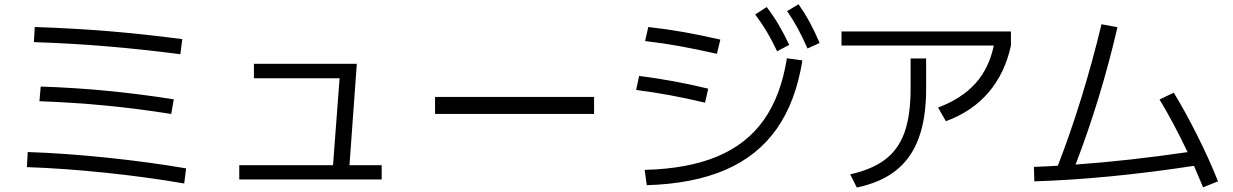

<svg xmlns="http://www.w3.org/2000/svg" viewBox="-20 -838 5665 882"><path d="M103.5 -70.3 107.4 -139.6Q278.8 -133.8 471.2 -113.8Q663.6 -93.8 835 -64.5L826.2 4.9Q657.7 -24.4 465.6 -44.4Q273.4 -64.5 103.5 -70.3ZM161.1 -373 167 -440.4Q323.2 -435.1 469 -421.1Q614.7 -407.2 778.3 -381.8L766.6 -314.5Q608.9 -339.4 463.6 -353.3Q318.4 -367.2 161.1 -373ZM135.7 -644.5 139.6 -713.9Q319.3 -708 481 -694.6Q642.6 -681.2 817.4 -658.2L808.6 -588.9Q631.8 -611.8 470.9 -625.2Q310.1 -638.7 135.7 -644.5Z M1079.1 -79.1H1509.8L1540 -478.5H1146.5V-544.9H1619.1L1585.4 -79.1H1733.4V-13.7H1079.1Z M1978.5 -392.6H2709V-314.5H1978.5Z M3594.7 -570.3 3666 -560.5Q3635.7 -371.1 3548.3 -246.6Q3460.9 -122.1 3312.7 -57.9Q3164.6 6.3 2951.2 12.7L2941.4 -57.6Q3139.2 -62.5 3274.7 -119.1Q3410.2 -175.8 3489 -287.4Q3567.9 -398.9 3594.7 -570.3ZM2902.3 -424.8 2916 -489.3Q2999 -478.5 3073.7 -464.8Q3148.4 -451.2 3233.4 -430.7L3218.8 -366.2Q3133.3 -386.7 3058.8 -400.4Q2984.4 -414.1 2902.3 -424.8ZM2943.4 -649.4 2958 -713.9Q3041.5 -704.6 3120.1 -690.7Q3198.7 -676.8 3289.1 -656.2L3273.4 -590.8Q3178.2 -612.3 3101.1 -626.2Q3023.9 -640.1 2943.4 -649.4ZM3449.2 -771.5 3502 -805.7Q3532.2 -766.1 3556.9 -724.4Q3581.5 -682.6 3605.5 -631.8L3549.8 -602.5Q3525.4 -654.3 3501.5 -694.1Q3477.5 -733.9 3449.2 -771.5ZM3595.7 -787.1 3648.4 -818.4Q3676.8 -777.8 3699.7 -735.6Q3722.7 -693.4 3745.1 -640.6L3689.5 -615.2Q3666.5 -667.5 3644.3 -708.3Q3622.1 -749 3595.7 -787.1Z M4163.1 -429.7V-569.3H4234.4V-429.7Q4234.4 -295.9 4200.4 -203.6Q4166.5 -111.3 4096.4 -55.4Q4026.4 0.5 3916 23.4L3885.7 -37.1Q3986.3 -59.6 4046.9 -105.7Q4107.4 -151.9 4135.3 -230.2Q4163.1 -308.6 4163.1 -429.7ZM3845.7 -693.4H4624V-628.9Q4596.7 -502 4521.2 -413.6Q4445.8 -325.2 4325.2 -281.2L4289.1 -343.8Q4398.4 -385.3 4460.9 -454.8Q4523.4 -524.4 4545.4 -628.9H3845.7Z M4839.4 -76.7Q4897 -225.1 4948 -390.4Q4999 -555.7 5040 -726.6L5113.3 -712.9Q5075.7 -550.3 5026.9 -390.1Q4978 -230 4920.9 -82Q5165 -99.6 5435.5 -139.2Q5370.6 -275.4 5306.6 -380.9L5372.1 -412.1Q5424.3 -326.7 5479.7 -216.3Q5535.2 -106 5575.2 -4.9L5506.8 22.5Q5487.3 -24.9 5464.8 -76.2Q5068.4 -15.6 4731.4 -4.9L4729.5 -71.3Q4803.2 -74.2 4839.4 -76.7Z"/></svg>

Font: Pretendard JP
Style: Regular
Weight: 400
Designer: Base glyphs from Inter by Rasmus Andersson; Hangeul glyphs from Noto Sans CJK(Source Han Sans) by Jang Soo-young and Kan
Foundry: Kil Hyung-jin
Version: Version 1.309